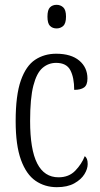

<svg xmlns="http://www.w3.org/2000/svg" viewBox="-20 -767 414 797"><path d="M216 10Q166 10 127.5 -16.5Q89 -43 67 -103.5Q45 -164 45 -264Q45 -372 66.5 -433Q88 -494 126 -519Q164 -544 213 -544Q275 -544 309 -515.5Q343 -487 343 -441Q343 -414 329 -404Q315 -394 288 -394Q288 -445 272 -475.5Q256 -506 213 -506Q181 -506 156.5 -485Q132 -464 118.5 -411.5Q105 -359 105 -265Q105 -146 134.5 -88.5Q164 -31 223 -31Q266 -31 292.5 -58.5Q319 -86 332 -119Q338 -114 341 -106.5Q344 -99 344 -86Q344 -66 330.5 -44Q317 -22 288.5 -6Q260 10 216 10ZM215 -649Q198 -649 187.5 -659.5Q177 -670 177 -698Q177 -726 187.5 -736.5Q198 -747 215 -747Q231 -747 242.5 -736.5Q254 -726 254 -698Q254 -670 242.5 -659.5Q231 -649 215 -649Z"/></svg>

Font: Noto Serif Sinhala ExtraCondensed Light
Style: Regular
Weight: 300
Width: 2
Designer: Jelle Bosma - Monotype Design Team
Foundry: Monotype Imaging Inc.
Version: Version 2.007; ttfautohint (v1.8.4.7-5d5b)